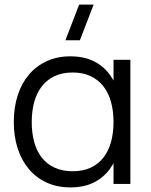

<svg xmlns="http://www.w3.org/2000/svg" viewBox="-20 -800 657 835"><path d="M327.5 -625H264.5L324.2 -780H387.2ZM547 -540V0H473.7V-540ZM286 -555Q345.2 -555 387.8 -533.8Q430.3 -512.7 457.9 -474.7Q485.5 -436.7 498.5 -384.2Q511.5 -331.8 511.5 -269.3Q511.5 -206.5 498.2 -154.1Q484.8 -101.7 457.1 -64.2Q429.3 -26.7 386.9 -5.8Q344.5 15 286 15Q228.5 15 182.9 -6Q137.3 -27 105.6 -64.6Q73.8 -102.2 56.9 -154.5Q40 -206.8 40 -269.3Q40 -333 57.1 -385.7Q74.2 -438.3 106.1 -475.8Q138 -513.3 183.6 -534.2Q229.2 -555 286 -555ZM296 -484.7Q251.2 -484.7 217.7 -469Q184.2 -453.3 162.1 -424.8Q140 -396.3 129 -356.8Q118 -317.3 118 -269.3Q118 -220.7 129.1 -181.1Q140.2 -141.5 162.4 -113.7Q184.7 -85.8 218.2 -70.6Q251.7 -55.3 296 -55.3Q341.5 -55.3 374.9 -71Q408.3 -86.7 430.2 -115.1Q452.2 -143.5 462.9 -182.9Q473.7 -222.3 473.7 -269.3Q473.7 -318.2 462.4 -357.9Q451.2 -397.7 428.8 -425.8Q406.3 -454 373.2 -469.3Q340 -484.7 296 -484.7Z"/></svg>

Font: Vela Sans GX ExtLt
Style: Regular
Weight: 200
Designer: Principal design: Mikhail Sharanda - project Manrope.
Design modification: Ravid Balaliev
Foundry: Mikhail Sharanda
Version: Version 1.001